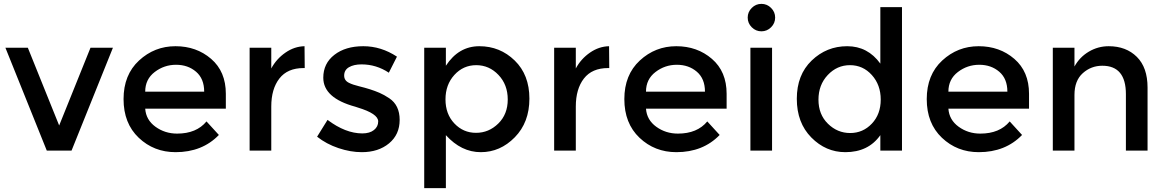

<svg xmlns="http://www.w3.org/2000/svg" viewBox="-20 -779 6030 993"><path d="M222 0 8 -532H124L286 -130L448 -532H564L350 0Z M1148 -217H731Q735 -159 784 -123.5Q833 -88 896 -88Q996 -88 1048 -151L1112 -81Q1026 8 888 8Q776 8 697.5 -66.5Q619 -141 619 -266.5Q619 -392 699 -466Q779 -540 887.5 -540Q996 -540 1072 -474.5Q1148 -409 1148 -294ZM731 -305H1036Q1036 -372 994 -408Q952 -444 890.5 -444Q829 -444 780 -406.5Q731 -369 731 -305Z M1550 -427Q1467 -427 1425 -373Q1383 -319 1383 -228V0H1271V-532H1383V-425Q1410 -475 1456.5 -507Q1503 -539 1555 -540L1556 -427Q1553 -427 1550 -427Z M1851 8Q1793 8 1730.5 -13Q1668 -34 1620 -72L1674 -159Q1767 -89 1854 -89Q1892 -89 1914 -106.5Q1936 -124 1936 -151Q1936 -191 1830 -223Q1822 -226 1818 -227Q1652 -272 1652 -377Q1652 -451 1709.5 -495.5Q1767 -540 1859 -540Q1951 -540 2033 -486L1991 -403Q1926 -446 1850 -446Q1810 -446 1785 -431.5Q1760 -417 1760 -388Q1760 -362 1786 -350Q1804 -341 1836.5 -333Q1869 -325 1894 -317Q1919 -309 1942.5 -299Q1966 -289 1993 -271Q2047 -235 2047 -159Q2047 -83 1992 -37.5Q1937 8 1851 8Z M2286 -80V194H2174V-532H2286V-439Q2352 -540 2459 -540Q2566 -540 2642 -466Q2718 -392 2718 -269Q2718 -146 2642.5 -69Q2567 8 2466.5 8Q2366 8 2286 -80ZM2284 -265Q2284 -189 2330 -140.5Q2376 -92 2442 -92Q2508 -92 2557 -140Q2606 -188 2606 -264.5Q2606 -341 2558 -391.5Q2510 -442 2443 -442Q2376 -442 2330 -391.5Q2284 -341 2284 -265Z M3125 -427Q3042 -427 3000 -373Q2958 -319 2958 -228V0H2846V-532H2958V-425Q2985 -475 3031.5 -507Q3078 -539 3130 -540L3131 -427Q3128 -427 3125 -427Z M3738 -217H3321Q3325 -159 3374 -123.5Q3423 -88 3486 -88Q3586 -88 3638 -151L3702 -81Q3616 8 3478 8Q3366 8 3287.5 -66.5Q3209 -141 3209 -266.5Q3209 -392 3289 -466Q3369 -540 3477.5 -540Q3586 -540 3662 -474.5Q3738 -409 3738 -294ZM3321 -305H3626Q3626 -372 3584 -408Q3542 -444 3480.5 -444Q3419 -444 3370 -406.5Q3321 -369 3321 -305Z M3973 0H3861V-532H3973ZM3868 -638Q3847 -659 3847 -688Q3847 -717 3868 -738Q3889 -759 3918 -759Q3947 -759 3968 -738Q3989 -717 3989 -688Q3989 -659 3968 -638Q3947 -617 3918 -617Q3889 -617 3868 -638Z M4533 -450V-742H4645V0H4533V-80Q4471 8 4352 8Q4251 8 4176 -68Q4101 -144 4101 -268Q4101 -392 4178 -466Q4255 -540 4361.5 -540Q4468 -540 4533 -450ZM4213 -263.5Q4213 -187 4262 -139Q4311 -91 4377 -91Q4443 -91 4489 -139.5Q4535 -188 4535 -264Q4535 -340 4489 -391Q4443 -442 4376 -442Q4309 -442 4261 -391Q4213 -340 4213 -263.5Z M5302 -217H4885Q4889 -159 4938 -123.5Q4987 -88 5050 -88Q5150 -88 5202 -151L5266 -81Q5180 8 5042 8Q4930 8 4851.5 -66.5Q4773 -141 4773 -266.5Q4773 -392 4853 -466Q4933 -540 5041.5 -540Q5150 -540 5226 -474.5Q5302 -409 5302 -294ZM4885 -305H5190Q5190 -372 5148 -408Q5106 -444 5044.5 -444Q4983 -444 4934 -406.5Q4885 -369 4885 -305Z M5537 -288V0H5425V-532H5537V-435Q5564 -484 5611.5 -512Q5659 -540 5714 -540Q5804 -540 5859.5 -485Q5915 -430 5915 -326V0H5803V-292Q5803 -439 5681 -439Q5623 -439 5580 -400.5Q5537 -362 5537 -288Z"/></svg>

Font: Montreal
Style: Regular
Weight: 400
Designer: Julieta Ulanovsky, usr_local_share
Foundry: Julieta Ulanovsky, usr_local_share
Version: Version 2.001